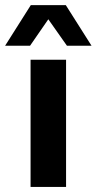

<svg xmlns="http://www.w3.org/2000/svg" viewBox="-64 -735 380 755"><path d="M56.2 0V-500H195.8V0ZM-43.9 -555.2 57.1 -714.8H194.8L295.9 -555.2H199.2L126 -659.2L54.2 -555.2Z"/></svg>

Font: TASA Orbiter Text
Style: Bold
Weight: 700
Designer: Weizhong Zhang
Version: Version 1.000;Glyphs 3.1.2 (3151)